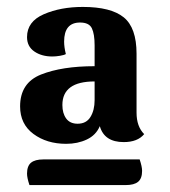

<svg xmlns="http://www.w3.org/2000/svg" viewBox="-20 -694 490 554"><path d="M374 -539V-369Q374 -329 396 -307Q377 -284 337 -284Q281 -284 268 -330Q257 -304 230.5 -291.5Q204 -279 171 -279Q115 -279 76.5 -307.5Q38 -336 38 -387Q38 -455 98.5 -479Q159 -503 253 -503V-563Q253 -596 245 -612.5Q237 -629 211 -629Q165 -629 165 -574Q165 -558 170 -538Q165 -535 153 -533Q141 -531 131 -531Q100 -531 79 -545.5Q58 -560 58 -587Q58 -632 106.5 -653Q155 -674 219 -674Q300 -674 337 -644Q374 -614 374 -539ZM160 -391Q160 -367 171 -352Q182 -337 204 -337Q229 -337 241 -356.5Q253 -376 253 -405V-459Q160 -459 160 -391ZM390 -201Q390 -179 378.5 -169.5Q367 -160 343 -160H65Q58 -181 58 -193Q58 -215 69.5 -224.5Q81 -234 105 -234H383Q390 -213 390 -201Z"/></svg>

Font: Sansita
Style: Bold
Weight: 700
Designer: Pablo Cosgaya
Foundry: Omnibus-Type
Version: Version 1.006